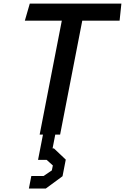

<svg xmlns="http://www.w3.org/2000/svg" viewBox="-20 -750 696 1070"><path d="M201 0H219.5L192 141H240L274.5 172L269 199.5L222.5 231H154.5L141 300.5H235.5L328.5 232L346.5 139.5L280.5 77H273L288 0H315L438.5 -635H646.5L656.5 -730H146L118.5 -635H324.5Z"/></svg>

Font: Monaspace Krypton Medium
Style: Italic
Weight: 500
Italic angle: -11°
Designer: Riley Cran & the Lettermatic Team
Foundry: Lettermatic
Version: Version 1.101 (Monaspace Krypton)